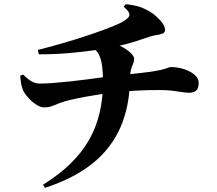

<svg xmlns="http://www.w3.org/2000/svg" viewBox="-20 -830 1040 919"><path d="M186 54Q262 7 316.5 -46Q371 -99 405.5 -159Q440 -219 456.5 -288.5Q473 -358 473 -438Q473 -480 469 -512Q465 -544 454.5 -566.5Q444 -589 422 -601L511 -626Q545 -617 570 -602.5Q595 -588 608.5 -573.5Q622 -559 622 -550Q622 -536 617.5 -526Q613 -516 608 -500.5Q603 -485 602 -453Q601 -322 556.5 -220.5Q512 -119 422 -47Q332 25 195 69ZM191 -316Q174 -316 153 -329.5Q132 -343 114.5 -363Q97 -383 90 -399Q79 -425 77 -468L91 -473Q116 -448 134 -439Q152 -430 173 -430Q199 -430 237 -433Q275 -436 317.5 -440.5Q360 -445 400.5 -450.5Q441 -456 472.5 -460Q504 -464 520 -466Q564 -471 597 -474.5Q630 -478 656.5 -481Q683 -484 704 -487Q736 -492 754.5 -496.5Q773 -501 782.5 -505Q792 -509 797 -509Q830 -509 861 -499Q892 -489 911.5 -472Q931 -455 931 -433Q931 -406 918.5 -396Q906 -386 886 -386Q868 -386 828.5 -392.5Q789 -399 745 -399Q717 -399 691 -398.5Q665 -398 639 -396.5Q613 -395 587 -393.5Q561 -392 535 -389Q505 -386 467 -380Q429 -374 390 -367Q351 -360 319.5 -352.5Q288 -345 272 -339Q251 -331 232.5 -323.5Q214 -316 191 -316ZM161 -591Q221 -606 288 -625.5Q355 -645 416.5 -666Q478 -687 523.5 -705.5Q569 -724 585 -738Q601 -750 599.5 -762.5Q598 -775 572 -798L582 -810Q629 -805 656 -794.5Q683 -784 707 -768Q729 -753 749.5 -729.5Q770 -706 770 -687Q770 -674 757.5 -669Q745 -664 728.5 -662Q712 -660 698 -655Q660 -642 628.5 -632Q597 -622 568 -615Q539 -608 504 -601Q481 -597 430.5 -589.5Q380 -582 311.5 -576Q243 -570 166 -570Z"/></svg>

Font: Noto Serif JP ExtraBold
Style: Regular
Weight: 800
Designer: Ryoko NISHIZUKA 西塚涼子 (kana & ideographs); Frank Grießhammer (Latin, Greek & Cyrillic); Wenlong ZHANG 张文龙 (bopomofo); San
Foundry: Adobe
Version: Version 2.003-H1;hotconv 1.1.1;makeotfexe 2.6.0